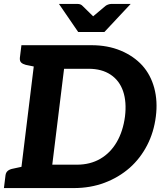

<svg xmlns="http://www.w3.org/2000/svg" viewBox="-29 -957 818 977"><path d="M67 0 156 -727H436Q519 -727 585 -699.5Q651 -672 695 -624Q738 -576 756 -509Q774 -442 764 -364Q754 -284 719.5 -217.5Q685 -151 631 -103Q575 -54 503 -27Q431 0 347 0ZM237 -119H362Q430 -119 481.5 -149Q533 -179 565 -234Q597 -289 607 -364Q616 -438 597.5 -492.5Q579 -547 534 -577Q489 -607 422 -607H297ZM-9 0 -1 -65Q1 -80 11 -88Q21 -96 38 -99L89 -110V0ZM179 -727 151 -617 102 -627Q87 -631 79 -638.5Q71 -646 72 -662L80 -727ZM636 -937 502 -794H369L271 -937H365Q382 -937 391 -927L445 -874L508 -927Q513 -931 521.5 -934Q530 -937 538 -937Z"/></svg>

Font: Aleo ExtraBold
Style: Italic
Weight: 800
Italic angle: -7°
Designer: Alessio Laiso
Foundry: Alessio Laiso
Version: Version 2.001;gftools[0.9.29]